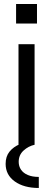

<svg xmlns="http://www.w3.org/2000/svg" viewBox="-20 -720 264 955"><path d="M173 215Q99 215 53.5 182.5Q8 150 8 95Q8 58 27.5 34Q47 10 80 -3.5Q113 -17 152 -22V0Q121 7 97 29Q73 51 73 85Q73 107 84.5 124Q96 141 118.5 150.5Q141 160 173 160ZM164 -700V-603H60V-700ZM72 -500H152V0H72Z"/></svg>

Font: Syne
Style: Regular
Weight: 400
Designer: Lucas Descroix
Foundry: Bonjour Monde
Version: Version 2.200